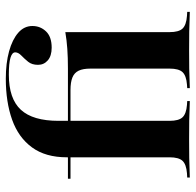

<svg xmlns="http://www.w3.org/2000/svg" viewBox="-26 -644 671 658"><g transform="rotate(-90 309.0 -315.5)"><path d="M161.3 -2.4Q125.8 -2.4 97.2 -2Q68.5 -1.6 29 0V-8.9L43.5 -9.7Q74.2 -12.1 86.3 -25Q98.4 -37.9 98.4 -69.4V-208.9H223.4V-69.4Q223.4 -37.9 235.5 -25Q247.6 -12.1 278.2 -9.7L291.1 -8.9V0Q253.2 -1.6 224.6 -2Q196 -2.4 161.3 -2.4ZM98.4 -208.9V-421Q98.4 -494.4 132.3 -540.7Q166.1 -587.1 227 -608.9Q287.9 -630.6 367.7 -630.6Q421 -630.6 461.7 -619.4Q502.4 -608.1 525.4 -587.9Q548.4 -567.7 548.4 -539.5Q548.4 -512.1 529.8 -492.7Q511.3 -473.4 474.2 -473.4Q446 -473.4 430.6 -486.7Q415.3 -500 415.3 -520.2Q415.3 -541.1 425.8 -554Q436.3 -566.9 447.2 -577.4Q458.1 -587.9 458.1 -598.4Q458.1 -608.9 439.9 -614.5Q421.8 -620.2 381.5 -620.2Q299.2 -620.2 261.3 -579Q223.4 -537.9 223.4 -450V-208.9ZM464.5 -2.4Q429.8 -2.4 402 -2Q374.2 -1.6 335.5 0V-8.9L347.6 -9.7Q378.2 -12.1 390.3 -25Q402.4 -37.9 402.4 -69.4V-208.9H527.4V-69.4Q527.4 -37.9 539.5 -25Q551.6 -12.1 583.1 -9.7L596.8 -8.9V0Q558.1 -1.6 529 -2Q500 -2.4 464.5 -2.4ZM402.4 -208.9V-340.3Q402.4 -366.1 395.2 -381Q387.9 -396 371.8 -402.4Q355.6 -408.9 329 -408.9L402.4 -417.7Q440.3 -417.7 469.8 -419.8Q499.2 -421.8 527.4 -426.6V-208.9ZM25 -408.9V-417.7H422.6V-408.9Z"/></g></svg>

Font: Playfair 144pt SemiExpanded ExtraBold
Style: Regular
Weight: 800
Width: 6
Designer: Claus Eggers Sørensen
Foundry: Claus Eggers Sørensen
Version: Version 2.203